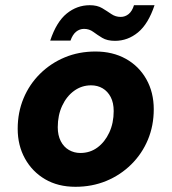

<svg xmlns="http://www.w3.org/2000/svg" viewBox="-20 -706 660 738"><path d="M270 12Q203 12 153.5 -17Q104 -46 76 -96.5Q48 -147 48 -211Q48 -274 70.5 -328Q93 -382 134 -422.5Q175 -463 229 -485.5Q283 -508 347 -508Q413 -508 463.5 -480Q514 -452 542.5 -401.5Q571 -351 571 -286Q571 -223 548.5 -169Q526 -115 484.5 -74Q443 -33 388.5 -10.5Q334 12 270 12ZM289 -118Q326 -118 354.5 -139Q383 -160 400 -196.5Q417 -233 417 -279Q417 -311 405.5 -333Q394 -355 374.5 -366.5Q355 -378 330 -378Q294 -378 265 -357Q236 -336 219 -299.5Q202 -263 202 -217Q202 -186 213.5 -163.5Q225 -141 245 -129.5Q265 -118 289 -118ZM173 -550Q197 -622 236.5 -654Q276 -686 325 -686Q354 -686 373 -674.5Q392 -663 408 -652Q424 -641 444 -641Q461 -641 474.5 -652Q488 -663 495 -686H574Q550 -614 510.5 -581.5Q471 -549 422 -549Q392 -549 373 -560.5Q354 -572 338.5 -583.5Q323 -595 303 -595Q286 -595 272.5 -584Q259 -573 251 -550Z"/></svg>

Font: DM Sans 24pt Black
Style: Italic
Weight: 900
Italic angle: -10°
Designer: Colophon Foundry, Jonny Pinhorn
Foundry: Colophon Foundry
Version: Version 4.004;gftools[0.9.30]